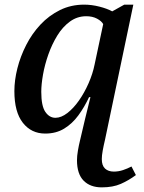

<svg xmlns="http://www.w3.org/2000/svg" viewBox="-20 -566 620 828"><path d="M419 242Q369 242 340.5 213Q312 184 312 125Q312 107 316 83.5Q320 60 325 40Q336 -7 347 -53.5Q358 -100 370 -147H364Q344 -104 318 -68.5Q292 -33 257 -11.5Q222 10 175 10Q115 10 78.5 -36.5Q42 -83 42 -173Q42 -220 55 -271.5Q68 -323 93 -372Q118 -421 154.5 -460Q191 -499 238.5 -522.5Q286 -546 343 -546Q375 -546 408.5 -537.5Q442 -529 464 -517L516 -546H555L433 36Q427 61 423 83Q419 105 419 120Q419 148 433 161Q447 174 471 174Q491 174 510.5 167.5Q530 161 547 152L566 189Q535 212 501 227Q467 242 419 242ZM219 -58Q244 -58 270.5 -78.5Q297 -99 320.5 -132.5Q344 -166 362 -207Q380 -248 388 -288L425 -462Q418 -475 398.5 -485.5Q379 -496 352 -496Q313 -496 281.5 -473Q250 -450 227 -412.5Q204 -375 188.5 -331Q173 -287 165.5 -244.5Q158 -202 158 -170Q158 -109 175.5 -83.5Q193 -58 219 -58Z"/></svg>

Font: Noto Serif Medium
Style: Italic
Weight: 500
Italic angle: -12°
Designer: Monotype Design Team
Foundry: Monotype Imaging Inc.
Version: Version 2.014; ttfautohint (v1.8.4.7-5d5b)